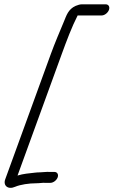

<svg xmlns="http://www.w3.org/2000/svg" viewBox="-20 -763 540 913"><path d="M194.6 106.5H219.2C233.7 106.5 249.2 94.2 254.2 80.5C259.2 66.8 252.7 54.5 238.2 54.5H215.7C200.3 53.4 183.2 56.5 170.4 56.5C162.5 56.5 154.2 57 145.3 58.1C117.5 61.4 91.6 63 63.4 71.7L274 -507C296.3 -568.1 321.4 -635.3 349.1 -689.3C349.7 -689.4 351 -689.5 351 -689.5H463C478 -689.5 493.2 -702.5 498.1 -716C503 -729.5 497.3 -742.5 482.2 -742.5H370.2C361 -742.5 351.1 -739.9 339.8 -735.1C304.1 -719.1 295.9 -689.2 284 -660.7C263.9 -612.4 241 -559.1 222 -507L4.7 90C-5.9 119.2 17.5 140.5 52.2 125.1C76.9 114.6 117.9 108.5 151.5 108.5C169 108.5 183.5 105.3 194.6 106.5Z"/></svg>

Font: Take Off
Style: Moose
Weight: 400
Foundry: Cannot Into Space Fonts
Version: Version 0.89